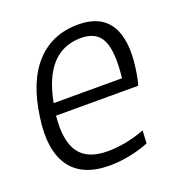

<svg xmlns="http://www.w3.org/2000/svg" viewBox="-106 -643 713 747"><g transform="rotate(-20 250.5 -270.0)"><path d="M225 9Q112 9 63 -60Q14 -129 33 -260Q52 -401 119.5 -475Q187 -549 296 -549Q387 -549 425.5 -489Q464 -429 448 -313Q442 -268 434 -245H94Q84 -143 118.5 -94.5Q153 -46 237 -46Q272 -46 310 -53Q348 -60 391 -76L388 -23Q351 -8 307.5 0.5Q264 9 225 9ZM288 -496Q140 -496 102 -294H385Q397 -402 374.5 -449Q352 -496 288 -496Z"/></g></svg>

Font: Plata Sans Light
Style: Italic
Weight: 300
Italic angle: -8°
Designer: Pablo Impallari, Andres Torresi, & Cristiano Sobral
Foundry: Pablo Impallari, Andres Torresi, & Cristiano Sobral
Version: Version 1.00;December 28, 2019;FontCreator 12.0.0.2547 64-bi